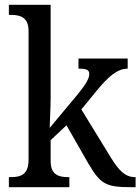

<svg xmlns="http://www.w3.org/2000/svg" viewBox="-20 -780 585 800"><path d="M17 0H269V-42H265C226 -42 191 -50 191 -109V-196L257 -258L348 -99C400 -10 423 0 532 0H545V-42H542C501 -42 474 -71 441 -125L319 -324L382 -401C430 -460 469 -494 512 -494V-536H307V-494C337 -494 352 -490 352 -473C352 -455 342 -433 302 -385L187 -247C187 -249 191 -339 191 -374V-760H17V-718H25C64 -718 99 -709 99 -650V-114C99 -51 65 -42 25 -42H17Z"/></svg>

Font: Noto Serif Devanagari SemiCondensed
Style: Regular
Weight: 400
Width: 4
Designer: Universal Thirst, Indian Type Foundry and the Monotype Design Team
Foundry: Monotype Imaging Inc.
Version: Version 2.004